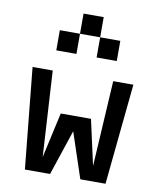

<svg xmlns="http://www.w3.org/2000/svg" viewBox="-88 -869 776 938"><g transform="rotate(10 300.0 -400.0)"><path d="M375 0H500L550 -500H450L425 -75L375 -300H225L175 -75L150 -500H50L100 0H225L300 -225ZM150 -600H250V-700H150ZM250 -700H350V-800H250ZM350 -600H450V-700H350Z"/></g></svg>

Font: LS-VG5000
Style: Regular
Weight: 400
Designer: Justin Bihan, 2021
Foundry: Justin Bihan, 2021
Version: Version 1.000;Glyphs 3.1.2 (3151)